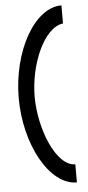

<svg xmlns="http://www.w3.org/2000/svg" viewBox="-56 -728 401 876"><g transform="rotate(-5 144.0 -289.5)"><path d="M29 -290C29 -79 134 116 260 116V33C172 33 102 -143 102 -290C102 -437 172 -602 260 -612V-695C134 -695 29 -501 29 -290Z"/></g></svg>

Font: Charger Pro
Style: Regular
Weight: 400
Designer: Jasper
Foundry: Cannot Into Space Fonts
Version: Version 1.09